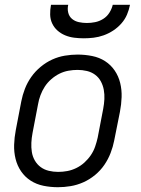

<svg xmlns="http://www.w3.org/2000/svg" viewBox="-20 -770 590 802"><path d="M222 12Q191 12 161.5 6Q132 0 108 -15.5Q84 -31 68 -54.5Q52 -78 45 -106.5Q38 -135 39 -165.5Q40 -196 46 -227L69 -347Q74 -373 84 -399Q94 -425 110.5 -448.5Q127 -472 150 -491Q173 -510 198.5 -521.5Q224 -533 251 -537.5Q278 -542 304 -542Q335 -542 365 -536Q395 -530 419 -514.5Q443 -499 459 -475.5Q475 -452 482 -423.5Q489 -395 488 -364.5Q487 -334 481 -303L457 -183Q452 -157 442 -131Q432 -105 416 -81.5Q400 -58 377 -39Q354 -20 328 -8.5Q302 3 275 7.5Q248 12 222 12ZM223 -52Q242 -52 261 -55.5Q280 -59 298.5 -68Q317 -77 332.5 -91Q348 -105 359.5 -122Q371 -139 377.5 -158Q384 -177 388 -195L411 -315Q415 -336 416 -356Q417 -376 413.5 -395Q410 -414 401 -430.5Q392 -447 377 -458Q362 -469 343 -473.5Q324 -478 304 -478Q285 -478 265.5 -474.5Q246 -471 228 -462Q210 -453 194 -439Q178 -425 167 -408Q156 -391 149 -372Q142 -353 139 -335L116 -215Q112 -194 111 -174Q110 -154 113 -135Q116 -116 125.5 -99.5Q135 -83 150 -72Q165 -61 184 -56.5Q203 -52 223 -52ZM330 -610Q310 -610 290 -612.5Q270 -615 252 -622.5Q234 -630 220 -642.5Q206 -655 198 -672Q190 -689 189.5 -709Q189 -729 193 -750H265Q261 -733 265 -717Q269 -701 281 -691Q293 -681 309.5 -677.5Q326 -674 343 -674Q360 -674 377.5 -677.5Q395 -681 411 -691Q427 -701 437 -717Q447 -733 451 -750H523Q519 -729 510.5 -709Q502 -689 487 -672Q472 -655 453 -642.5Q434 -630 413 -622.5Q392 -615 371 -612.5Q350 -610 330 -610Z"/></svg>

Font: Lode Term
Style: Italic
Weight: 400
Italic angle: -11°
Monospace: yes
Designer: Belleve Invis
Foundry: Belleve Invis
Version: Version 29.2.0